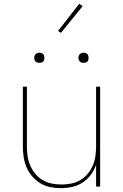

<svg xmlns="http://www.w3.org/2000/svg" viewBox="-20 -971 640 999"><path d="M297 8Q269 8 241.5 2.5Q214 -3 190 -17.5Q166 -32 147.5 -53.5Q129 -75 118 -101Q107 -127 103 -154.5Q99 -182 99 -210V-520H120V-210Q120 -185 123.5 -159.5Q127 -134 137 -110.5Q147 -87 163.5 -67Q180 -47 202 -34Q224 -21 249.5 -16Q275 -11 300 -11Q325 -11 350.5 -16Q376 -21 398 -34Q420 -47 436.5 -67Q453 -87 463 -110.5Q473 -134 476.5 -159.5Q480 -185 480 -210V-520H501V0H480V-113Q470 -85 452 -61Q434 -37 409.5 -21Q385 -5 355.5 1.5Q326 8 297 8ZM415 -644Q410 -644 404.5 -645.5Q399 -647 395.5 -650.5Q392 -654 390 -659.5Q388 -665 388 -670Q388 -675 390 -680.5Q392 -686 395.5 -689.5Q399 -693 404.5 -695Q410 -697 415 -697Q420 -697 425.5 -695Q431 -693 434.5 -689.5Q438 -686 439.5 -680.5Q441 -675 441 -670Q441 -665 439.5 -659.5Q438 -654 434.5 -650.5Q431 -647 425.5 -645.5Q420 -644 415 -644ZM185 -644Q180 -644 174.5 -645.5Q169 -647 165.5 -650.5Q162 -654 160 -659.5Q158 -665 158 -670Q158 -675 160 -680.5Q162 -686 165.5 -689.5Q169 -693 174.5 -695Q180 -697 185 -697Q190 -697 195.5 -695Q201 -693 204.5 -689.5Q208 -686 209.5 -680.5Q211 -675 211 -670Q211 -665 209.5 -659.5Q208 -654 204.5 -650.5Q201 -647 195.5 -645.5Q190 -644 185 -644ZM297 -800 282 -810 392 -951 410 -939Z"/></svg>

Font: Iosevka Aile Thin
Style: Regular
Weight: 100
Designer: Belleve Invis
Foundry: Belleve Invis
Version: Version 31.1.0; ttfautohint (v1.8.4)